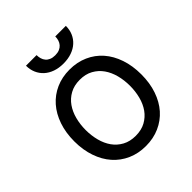

<svg xmlns="http://www.w3.org/2000/svg" viewBox="-202 -858 1001 1001"><g transform="rotate(-45 298.5 -357.5)"><path d="M298.3 11.4Q242.9 11.4 197.4 -8.9Q152 -29.1 119.5 -65.9Q87 -102.6 69.1 -154.7Q51.1 -206.7 51.1 -269.9Q51.1 -333.8 69.1 -386Q87 -438.2 119.5 -475.1Q152 -512.1 197.4 -532.3Q242.9 -552.6 298.3 -552.6Q353.7 -552.6 399.3 -532.3Q445 -512.1 477.5 -475.1Q509.9 -438.2 527.7 -386Q545.5 -333.8 545.5 -269.9Q545.5 -206.7 527.7 -154.7Q509.9 -102.6 477.5 -65.9Q445 -29.1 399.3 -8.9Q353.7 11.4 298.3 11.4ZM298.3 -63.9Q340.6 -63.9 371.3 -80.8Q402 -97.7 422.1 -125.9Q442.1 -154.1 451.9 -191.6Q461.6 -229 461.6 -269.9Q461.6 -311.1 451.9 -348.5Q442.1 -386 422.1 -414.6Q402 -443.2 371.3 -460.2Q340.6 -477.3 298.3 -477.3Q256.4 -477.3 225.5 -460.2Q194.6 -443.2 174.5 -414.6Q154.5 -386 144.7 -348.5Q134.9 -311.1 134.9 -269.9Q134.9 -229 144.7 -191.6Q154.5 -154.1 174.5 -125.9Q194.6 -97.7 225.5 -80.8Q256.4 -63.9 298.3 -63.9ZM446 -727.3Q446 -698.5 435.7 -674.5Q425.4 -650.6 406.2 -633.2Q387.1 -615.8 359.7 -606.2Q332.4 -596.6 298.3 -596.6Q264.9 -596.6 237.7 -606.2Q210.6 -615.8 191.6 -633.2Q172.6 -650.6 162.3 -674.5Q152 -698.5 152 -727.3H230.1Q230.1 -713.4 233.8 -700.8Q237.6 -688.2 245.6 -678.6Q253.6 -669 266.7 -663.4Q279.8 -657.7 298.3 -657.7Q317.1 -657.7 330.3 -663.4Q343.4 -669 351.7 -678.6Q360.1 -688.2 364 -700.8Q367.9 -713.4 367.9 -727.3Z"/></g></svg>

Font: Fast_Sans-Dotted
Style: Regular
Weight: 400
Version: Version 3.018